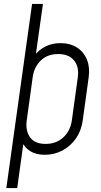

<svg xmlns="http://www.w3.org/2000/svg" viewBox="-20 -770 512 970"><path d="M12 180 142 -750H197L158 -474L151 -486Q175.5 -518 209.2 -535Q243 -552 285.5 -552Q335 -552 369.5 -529.5Q404 -507 419.5 -468Q435 -429 428 -379L398 -162Q391 -110 363.8 -70.8Q336.5 -31.5 295.5 -9.8Q254.5 12 206 12Q163.5 12 134.8 -5.2Q106 -22.5 91 -54L101 -66L67 180ZM210.5 -43Q264.5 -43 300 -76Q335.5 -109 343 -162L373 -379Q380.5 -432.5 354 -464.8Q327.5 -497 274 -497Q219.5 -497 185.8 -464Q152 -431 145 -379L115 -161Q108 -110 131.8 -76.5Q155.5 -43 210.5 -43Z"/></svg>

Font: Mohave Light
Style: Italic
Weight: 300
Italic angle: -8°
Designer: Gumpita Rahayu
Foundry: Tokotype
Version: Version 2.003